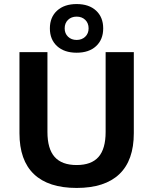

<svg xmlns="http://www.w3.org/2000/svg" viewBox="-20 -917 755 947"><path d="M640 -260Q640 -126 568.5 -58Q497 10 358 10Q219 10 147.5 -58Q76 -126 76 -260V-660H214V-266Q214 -183 249.5 -143Q285 -103 358 -103Q431 -103 466 -143Q501 -183 501 -266V-660H640ZM489 -777Q489 -722 454 -689.5Q419 -657 358 -657Q297 -657 261.5 -689.5Q226 -722 226 -777Q226 -832 261.5 -864.5Q297 -897 358 -897Q419 -897 454 -864.5Q489 -832 489 -777ZM299 -777Q299 -752 315.5 -736Q332 -720 358 -720Q384 -720 400.5 -736Q417 -752 417 -777Q417 -803 400.5 -819Q384 -835 358 -835Q332 -835 315.5 -819Q299 -803 299 -777Z"/></svg>

Font: Work Sans SemiBold
Style: Regular
Weight: 600
Designer: Wei Huang
Foundry: Wei Huang
Version: Version 1.500